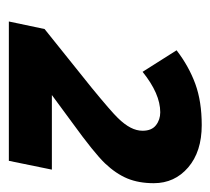

<svg xmlns="http://www.w3.org/2000/svg" viewBox="-41 -723 478 436"><g transform="rotate(90 198.0 -505.0)"><path d="M345.2 -286.1H28.8L45.9 -367.2L179.2 -474.1Q233.4 -518.6 248 -533.7Q262.7 -548.8 269.8 -562.5Q276.9 -576.2 276.9 -589.8Q276.9 -610.4 264.4 -620.1Q252 -629.9 234.9 -629.9Q192.9 -629.9 143.1 -589.8L94.2 -667Q130.4 -694.8 170.4 -709.5Q210.4 -724.1 264.2 -724.1Q324.2 -724.1 360.1 -693.4Q396 -662.6 396 -615.2Q396 -581.1 385.3 -555.2Q374.5 -529.3 351.1 -504.6Q327.6 -480 258.8 -430.2L195.8 -383.8H365.2Z"/></g></svg>

Font: Zoram GWebM
Style: Bold Italic
Weight: 700
Italic angle: -12°
Foundry: Ascender Corporation
Version: Version 1.000